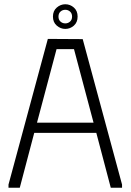

<svg xmlns="http://www.w3.org/2000/svg" viewBox="-20 -883 614 903"><path d="M20 0V-15L205 -700L369 -699L554 -15V0H501L433 -258H141L73 0ZM154 -306H420L328 -652H246ZM287 -747Q265 -747 247 -762.5Q229 -778 229 -805Q229 -832 247 -847.5Q265 -863 287 -863Q310 -863 327.5 -847.5Q345 -832 345 -805Q345 -778 327.5 -762.5Q310 -747 287 -747ZM255 -805Q255 -790 264.5 -781.5Q274 -773 287 -773Q300 -773 309.5 -781.5Q319 -790 319 -805Q319 -820 309.5 -828.5Q300 -837 287 -837Q274 -837 264.5 -828.5Q255 -820 255 -805Z"/></svg>

Font: Phudu Light Light
Style: Regular
Weight: 300
Version: Version 1.005;gftools[0.9.23]